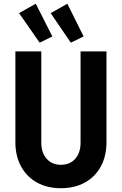

<svg xmlns="http://www.w3.org/2000/svg" viewBox="-20 -993 648 1021"><path d="M303.8 7.8Q230.3 7.8 176 -22.7Q121.7 -53.2 91.8 -108.3Q61.8 -163.4 61.8 -237.4V-719.7H199.6V-234.1Q199.6 -180.7 228.1 -148.7Q256.6 -116.7 303.8 -116.7Q351.6 -116.7 380 -148.4Q408.4 -180.2 408.4 -234.1V-719.7H546.2V-237.4Q546.2 -163.2 516.4 -108.2Q486.5 -53.1 432.1 -22.7Q377.7 7.8 303.8 7.8ZM190.9 -766.1 81.5 -923.1 170.2 -973.3 258.4 -799.2ZM356.5 -766.1 249.5 -923.1 338.2 -973.3 424.5 -799.2Z"/></svg>

Font: Reddit Sans Condensed
Style: Regular
Weight: 400
Designer: Stephen Hutchings
Foundry: Reddit
Version: Version 1.014